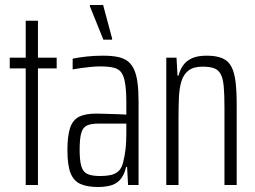

<svg xmlns="http://www.w3.org/2000/svg" viewBox="-20 -741 1022 769"><path d="M83 0V-467H19V-510H83V-658H132V-510H207V-467H132V0Z M373 8Q330 8 302.5 -4Q275 -16 262.5 -48Q250 -80 250 -140Q250 -196 260.5 -228Q271 -260 296 -273Q321 -286 365 -286Q376 -286 391 -285.5Q406 -285 423 -284.5Q440 -284 456 -283.5Q472 -283 486 -282V-326Q486 -375 481.5 -405Q477 -435 466.5 -450Q456 -465 435 -470Q414 -475 380 -475Q363 -475 343.5 -473Q324 -471 305 -468.5Q286 -466 271 -463V-506Q295 -511 326 -514.5Q357 -518 393 -518Q427 -518 451.5 -513Q476 -508 492 -495.5Q508 -483 517.5 -461.5Q527 -440 531 -408Q535 -376 535 -331V0H493L489 -72H485Q477 -38 460.5 -20.5Q444 -3 421 2.5Q398 8 373 8ZM381 -36Q403 -36 421.5 -39.5Q440 -43 453.5 -54.5Q467 -66 473 -90Q480 -117 483 -144.5Q486 -172 486 -207V-246H376Q345 -246 328.5 -238.5Q312 -231 305.5 -208.5Q299 -186 299 -141Q299 -99 305.5 -76Q312 -53 329.5 -44.5Q347 -36 381 -36ZM394 -582 340 -716V-721H393L429 -587V-582Z M646 0V-510H687L691 -438H695Q701 -462 714 -480Q727 -498 749.5 -508Q772 -518 808 -518Q847 -518 871 -507.5Q895 -497 907 -473.5Q919 -450 923.5 -413Q928 -376 928 -323V0H879V-310Q879 -364 876 -396Q873 -428 863.5 -445Q854 -462 836.5 -468Q819 -474 791 -474Q755 -474 735 -458.5Q715 -443 706.5 -415Q698 -387 696.5 -348Q695 -309 695 -263V0Z"/></svg>

Font: Saira ExtraCondensed Light
Style: Regular
Weight: 300
Width: 2
Designer: Hector Gatti with collaboration of the Omnibus-Type team
Foundry: Omnibus-Type
Version: Version 1.101